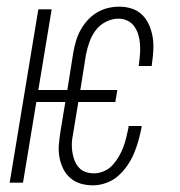

<svg xmlns="http://www.w3.org/2000/svg" viewBox="-20 -548 540 576"><path d="M259 8Q240 8 222.5 3Q205 -2 191.5 -13.5Q178 -25 170 -41Q162 -57 158.5 -75.5Q155 -94 156.5 -113Q158 -132 161 -151L176 -242H89L49 0H9L95 -520H135L95 -278H182L200 -391Q203 -408 208 -425Q213 -442 221.5 -457.5Q230 -473 242.5 -487Q255 -501 271 -510.5Q287 -520 304 -524Q321 -528 338 -528Q358 -528 376 -522Q394 -516 407 -503Q420 -490 427.5 -472.5Q435 -455 438 -436.5Q441 -418 440 -398Q439 -378 436 -358L435 -350H396L397 -357Q399 -372 400 -386.5Q401 -401 400 -415.5Q399 -430 395 -443.5Q391 -457 383 -468.5Q375 -480 362.5 -486Q350 -492 335 -492Q316 -492 297.5 -482.5Q279 -473 267 -457Q255 -441 248.5 -422.5Q242 -404 238 -385L221 -278H332L326 -242H215L199 -145Q196 -131 195.5 -118Q195 -105 197 -92Q199 -79 203.5 -67Q208 -55 216.5 -45.5Q225 -36 237 -32Q249 -28 262 -28Q277 -28 292 -34.5Q307 -41 317.5 -52.5Q328 -64 336 -77.5Q344 -91 349.5 -105.5Q355 -120 358.5 -134.5Q362 -149 365 -163L366 -170H405L404 -162Q400 -143 394.5 -123.5Q389 -104 381 -85.5Q373 -67 361 -50Q349 -33 333.5 -19.5Q318 -6 298 1Q278 8 259 8Z"/></svg>

Font: Iosevka Extralight Oblique
Style: Regular
Weight: 200
Italic angle: -9°
Monospace: yes
Designer: Belleve Invis
Foundry: Belleve Invis
Version: Version 32.5.0; ttfautohint (v1.8.4)